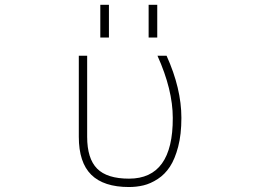

<svg xmlns="http://www.w3.org/2000/svg" viewBox="-20 -752 1040 784"><path d="M389.6 -598.6V-732.4H424.8V-598.6ZM586.9 -598.6V-732.4H622.1V-598.6ZM720.7 -270.5Q720.7 -203.1 707.5 -152.8Q694.3 -102.5 673.8 -71.3Q653.3 -40 624 -21Q594.7 -2 565.9 4.9Q537.1 11.7 506.8 11.7Q403.3 11.7 352.5 -38.6Q301.8 -88.9 301.8 -193.4V-524.4H335.9V-193.4Q335.9 -104.5 376.5 -63.5Q417 -22.5 506.8 -22.5Q686.5 -22.5 685.5 -270.5Q685.5 -385.7 623 -524.4H660.2Q720.7 -390.6 720.7 -270.5Z"/></svg>

Font: Gen Shin Gothic Monospace ExtraLight
Style: Regular
Weight: 200
Designer: [Source Han Sans]
Ryoko NISHIZUKA  (kana & ideographs); Paul D. Hunt (Latin, Greek & Cyrillic); Wenlong ZHANG  (bopomofo
Version: Version 1.002.20150607